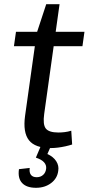

<svg xmlns="http://www.w3.org/2000/svg" viewBox="-20 -690 418 905"><path d="M219.6 7.9Q145.4 7.9 116.4 -29.1Q87.4 -66.1 98.2 -144.3L152.9 -533.6L197.9 -670.2H260.7L188.3 -152.9Q181.3 -103 195.9 -84.2Q210.6 -65.4 255.5 -65.4Q270 -65.4 285.2 -67.3Q300.3 -69.1 315.9 -73.9L320.1 -8.9Q305.4 -4.2 288 -0.3Q270.6 3.5 253.2 5.7Q235.8 7.9 219.6 7.9ZM55.3 -540H378.1L368.6 -472.2H45.7ZM149.8 195.2Q105.2 195.2 84.2 172.6Q63.1 150.1 69.4 107.4L120 101.6Q117.2 122.9 125.8 134.1Q134.3 145.3 152.9 145.3Q171.3 145.3 183.4 134.3Q195.5 123.3 197.5 105.1Q199.5 88.1 187.6 74.9Q175.7 61.7 149.1 53L171.6 0H219.2L203.4 36Q231.2 48.5 245 69.8Q258.7 91.1 254.5 115.3Q250.2 150.8 220.8 173Q191.4 195.2 149.8 195.2Z"/></svg>

Font: Pathway Extreme 8pt Thin
Style: Italic
Weight: 100
Italic angle: -8°
Designer: Eduardo Rodriguez Tunni
Foundry: Eduardo Rodriguez Tunni
Version: Version 1.000